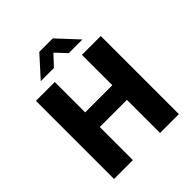

<svg xmlns="http://www.w3.org/2000/svg" viewBox="-220 -955 1095 1095"><g transform="rotate(-45 327.5 -407.0)"><path d="M66 0V-630H218V-385H437V-630H589V0H437V-267H218V0ZM277 -814H386L501 -690H391L331 -754L271 -690H165Z"/></g></svg>

Font: Mukta Malar ExtraBold
Style: Regular
Weight: 800
Designer: Aadarsh Rajan, Girish Dalvi, Yashodeep Gholap
Foundry: Ek Type
Version: Version 2.538;PS 1.000;hotconv 16.6.51;makeotf.lib2.5.65220;